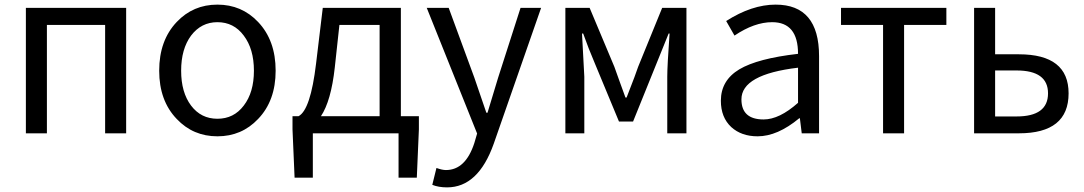

<svg xmlns="http://www.w3.org/2000/svg" viewBox="-20 -577 4692 831"><path d="M92 -543H526V0H435V-469H183V0H92Z M745 -62Q669 -141 669 -271Q669 -402 745 -482Q816 -557 921 -557Q1026 -557 1097 -482Q1173 -402 1173 -271Q1173 -141 1097 -62Q1026 13 921 13Q816 13 745 -62ZM1035 -120Q1079 -177 1079 -271Q1079 -365 1035 -423Q992 -481 921 -481Q851 -481 807 -423Q764 -365 764 -271Q764 -177 807 -120Q850 -63 921 -63Q992 -63 1035 -120Z M1429 -285Q1413 -140 1369 -74H1623V-469H1449ZM1793 -74V-17L1784 192H1705V0H1334V192H1255L1246 -17V-74H1272Q1324 -101 1348 -302L1377 -543H1715V-74Z M1851 223 1869 150Q1894 159 1910 159Q1995 159 2033 42L2045 1L1827 -543H1922L2033 -241Q2071 -128 2085 -89H2090L2136 -241L2233 -543H2322L2117 45Q2050 234 1915 234Q1878 234 1851 223Z M2427 -543H2532L2639 -288Q2646 -267 2663 -221L2687 -155H2692Q2735 -265 2742 -288L2846 -543H2951V0H2868V-245Q2868 -292 2878 -432H2874L2720 -51H2659L2554 -304Q2527 -367 2504 -432H2499L2509 -245V0H2427Z M3145 -27Q3100 -69 3100 -141Q3100 -229 3180 -277Q3259 -324 3434 -344Q3434 -481 3322 -481Q3245 -481 3159 -423L3123 -486Q3234 -557 3337 -557Q3525 -557 3525 -334V0H3450L3442 -65H3439Q3345 13 3259 13Q3189 13 3145 -27ZM3434 -132V-284Q3189 -255 3189 -147Q3189 -60 3285 -60Q3353 -60 3434 -132Z M3802 -469H3620V-543H4076V-469H3893V0H3802Z M4196 -543H4287V-342H4390Q4605 -342 4605 -173Q4605 0 4390 0H4196ZM4380 -73Q4516 -73 4516 -173Q4516 -272 4380 -272H4287V-73Z"/></svg>

Font: KaiGen Gothic CN Regular
Style: Regular
Weight: 400
Designer: Ryoko NISHIZUKA  (kana & ideographs); Paul D. Hunt (Latin, Greek & Cyrillic); Wenlong ZHANG  (bopomofo); Sandoll Communi
Foundry: Adobe Systems Incorporated
Version: Version 1.002.20150501